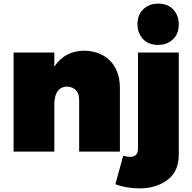

<svg xmlns="http://www.w3.org/2000/svg" viewBox="-20 -837 1062 1060"><path d="M642 0H417V-284Q417 -353 352 -359Q286 -359 280 -271V0H55V-547H280V-469Q338 -557 446 -557Q480.5 -557 515.2 -546Q550 -535 578.5 -510.5Q607 -486 624.5 -446.2Q642 -406.5 642 -349ZM750 203Q677 203 617 180L660 23Q680 29 698 29Q742 29 742 -17V-547H967V17Q967 109 905 156Q843 203 750 203ZM853 -589Q799 -589 769 -622Q739 -655 739 -703Q739 -757 772 -787Q805 -817 853 -817Q907 -817 937 -784Q967 -751 967 -703Q967 -649 934 -619Q901 -589 853 -589Z"/></svg>

Font: Argentum Novus Black
Style: Regular
Weight: 900
Designer: Julieta Ulanovsky (font) & Cristiano Sobral (main changes)
Foundry: Julieta Ulanovsky (font) & Cristiano Sobral (main changes)
Version: Version 3.00;November 27, 2020;FontCreator 13.0.0.2655 64-bi